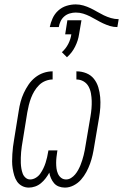

<svg xmlns="http://www.w3.org/2000/svg" viewBox="-20 -844 559 872"><path d="M111 8Q94 8 80 0.5Q66 -7 57.5 -19.5Q49 -32 44.5 -47.5Q40 -63 37.5 -79Q35 -95 35 -111Q35 -127 36 -143.5Q37 -160 39 -177Q41 -194 44 -210L65 -340Q68 -361 73.5 -381.5Q79 -402 88 -421.5Q97 -441 109.5 -459.5Q122 -478 139.5 -492Q157 -506 177.5 -513Q198 -520 219 -520V-483Q203 -483 186.5 -476.5Q170 -470 157.5 -457.5Q145 -445 136 -430Q127 -415 121 -399Q115 -383 111 -367Q107 -351 104 -334L83 -204Q81 -192 79 -179.5Q77 -167 76 -154Q75 -141 74.5 -128.5Q74 -116 74.5 -103.5Q75 -91 77 -79Q79 -67 83 -56Q87 -45 96 -37Q105 -29 117 -29Q130 -29 142.5 -36.5Q155 -44 163 -55.5Q171 -67 177 -79.5Q183 -92 187 -104.5Q191 -117 194 -130Q197 -143 199 -156L200 -161H241L240 -156Q238 -143 236.5 -130Q235 -117 235 -104.5Q235 -92 236.5 -79.5Q238 -67 243 -55.5Q248 -44 257.5 -36.5Q267 -29 280 -29Q292 -29 302.5 -35.5Q313 -42 321 -51.5Q329 -61 335 -72Q341 -83 345.5 -94Q350 -105 353.5 -116.5Q357 -128 360 -139.5Q363 -151 365 -162.5Q367 -174 369 -186L391 -316Q394 -333 395.5 -351Q397 -369 396.5 -386Q396 -403 393 -420Q390 -437 382 -451.5Q374 -466 359.5 -474.5Q345 -483 327 -483V-520Q351 -520 372 -511.5Q393 -503 406.5 -486Q420 -469 426.5 -447.5Q433 -426 435 -403Q437 -380 435.5 -356.5Q434 -333 430 -310L408 -180Q405 -160 400.5 -140Q396 -120 389 -100.5Q382 -81 372 -62.5Q362 -44 348 -28Q334 -12 314.5 -2Q295 8 275 8Q260 8 247 3Q234 -2 225.5 -12Q217 -22 211.5 -34.5Q206 -47 204 -60Q197 -47 187.5 -34.5Q178 -22 166 -12Q154 -2 139.5 3Q125 8 111 8ZM206 -721Q210 -741 219 -761Q228 -781 244.5 -796Q261 -811 282 -817.5Q303 -824 324 -824Q342 -824 359 -819Q376 -814 391.5 -806.5Q407 -799 421.5 -790.5Q436 -782 451.5 -774.5Q467 -767 484 -762Q501 -757 519 -757L513 -721Q495 -721 479 -726Q463 -731 448 -738Q433 -745 418.5 -753.5Q404 -762 389 -769.5Q374 -777 358 -782Q342 -787 324 -787Q311 -787 297 -783Q283 -779 272 -769.5Q261 -760 255 -747Q249 -734 247 -721ZM284 -584 261 -607Q279 -623 290 -644.5Q301 -666 304 -688H276L286 -752H350L339 -688Q335 -660 321 -632Q307 -604 284 -584Z"/></svg>

Font: Iosevka SS04 XLt Obl
Style: Regular
Weight: 200
Italic angle: -9°
Monospace: yes
Designer: Belleve Invis
Foundry: Belleve Invis
Version: Version 19.0.0; ttfautohint (v1.8.4)